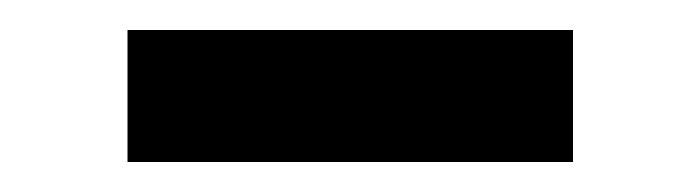

<svg xmlns="http://www.w3.org/2000/svg" viewBox="-20 -336 467 128"><path d="M65 -228V-316H362V-228Z"/></svg>

Font: Instrument Sans SemiCondensed Medium
Style: Regular
Weight: 500
Width: 4
Designer: Rodrigo Fuenzalida
Foundry: fragTYPE
Version: Version 1.000;gftools[0.9.28]